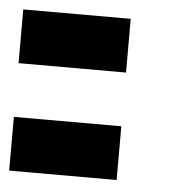

<svg xmlns="http://www.w3.org/2000/svg" viewBox="-37 -335 398 445"><g transform="rotate(5 161.5 -112.5)"><path d="M0 75.2V-49.8H250V75.2ZM0 -174.8V-299.8H250V-174.8Z"/></g></svg>

Font: Ishtika
Style: Block
Weight: 400
Designer: Kailash Nadh
Version: Version 2.3